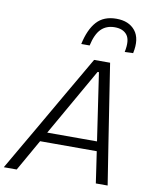

<svg xmlns="http://www.w3.org/2000/svg" viewBox="-122 -1051 909 1128"><g transform="rotate(10 332.0 -487.0)"><path d="M-20.5 0Q13 -58 50 -121.8Q87 -185.5 120.5 -243L262 -488Q298.5 -551 329.5 -604.2Q360.5 -657.5 392.5 -713H488Q496 -660 504.5 -606.2Q513 -552.5 523 -487L561 -242Q570.5 -183 580.2 -119.8Q590 -56.5 599 0H528.5Q522 -45 515 -92.8Q508 -140.5 501 -187.5H163Q136.5 -140.5 109.5 -93.2Q82.5 -46 56.5 0ZM206 -263 195.5 -244.5H492.5Q491 -253.5 490 -261.5L433 -647H425ZM561.5 -790Q576.5 -861.5 553 -892.2Q529.5 -923 479.5 -923Q429.5 -923 398.2 -892Q367 -861 352 -792H302Q321 -881 363 -927.5Q405 -974 480.5 -974Q555 -974 592.8 -927Q630.5 -880 611.5 -792Z"/></g></svg>

Font: Commissioner Light
Style: Italic
Weight: 300
Italic angle: -12°
Designer: Kostas Bartsokas
Foundry: Kostas Bartsokas
Version: Version 1.000; ttfautohint (v1.8.3)